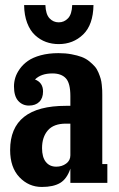

<svg xmlns="http://www.w3.org/2000/svg" viewBox="-20 -722 470 758"><path d="M211.9 -547.9Q185.1 -547.9 161.6 -556.4Q138.2 -564.9 118.7 -582.8Q99.1 -600.6 87.4 -631.1Q75.7 -661.6 75.2 -702.1H159.2Q160.6 -665.5 175.5 -649.7Q190.4 -633.8 211.9 -633.8Q233.4 -633.8 248.5 -649.7Q263.7 -665.5 265.1 -702.1H349.1Q347.7 -624 308.3 -585.9Q269 -547.9 211.9 -547.9ZM383.8 -347.2V-74.2H403.8V0H257.8V-56.2Q244.1 -15.6 217.5 0.2Q190.9 16.1 145 16.1Q93.3 16.1 56.6 -22.5Q20 -61 20 -129.9Q20 -304.2 240.2 -304.2H257.8V-342.8Q257.8 -393.6 240 -412.8Q222.2 -432.1 187 -432.1Q142.1 -432.1 118.2 -408.2Q149.9 -396 149.9 -360.8Q149.9 -334.5 135 -319.8Q120.1 -305.2 94.2 -305.2Q68.8 -305.2 52 -323.7Q35.2 -342.3 35.2 -380.9Q35.2 -397.9 40.3 -415Q45.4 -432.1 58.1 -450Q70.8 -467.8 90.1 -481.4Q109.4 -495.1 140.6 -503.7Q171.9 -512.2 210.9 -512.2Q238.8 -512.2 262.2 -507.8Q285.6 -503.4 302.5 -497.1Q319.3 -490.7 332.5 -480Q345.7 -469.2 354.2 -459.5Q362.8 -449.7 368.7 -435.5Q374.5 -421.4 377.4 -411.4Q380.4 -401.4 381.8 -387Q383.3 -372.6 383.5 -365.7Q383.8 -358.9 383.8 -347.2ZM202.1 -64Q224.6 -64 241.2 -76.2Q257.8 -88.4 257.8 -108.9V-233.9H240.2Q191.9 -233.9 168.9 -207.3Q146 -180.7 146 -137.2Q146 -101.6 160.9 -82.8Q175.8 -64 202.1 -64Z"/></svg>

Font: Margherita Black
Style: Regular
Weight: 900
Designer: James Puckett
Foundry: Dunwich Type Founders
Version: Version 1.008;hotconv 1.0.109;makeotfexe 2.5.65596